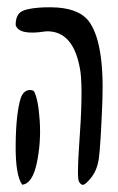

<svg xmlns="http://www.w3.org/2000/svg" viewBox="-20 -751 323 527"><path d="M118 -731Q192 -731 222 -695Q267 -638 261 -473Q256 -346 251 -314Q246 -282 229 -262Q216 -246 209.5 -244Q203 -242 197 -252Q191 -262 197 -349Q208 -497 201 -553Q184 -668 106 -665Q32 -653 23 -682Q23 -707 35.5 -717Q48 -727 87 -730Q98 -731 118 -731ZM63 -504Q68 -504 73 -501Q85 -480 89 -420Q93 -360 81 -303.5Q69 -247 41 -244Q22 -270 23 -355.5Q24 -441 37 -482Q45 -504 63 -504Z"/></svg>

Font: Amit
Style: Regular
Weight: 400
Version: Version 1.1